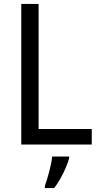

<svg xmlns="http://www.w3.org/2000/svg" viewBox="-20 -734 508 975"><path d="M88 0H446V-79H176V-714H88ZM331 70V61H245C241 103 221 175 208 209V221H255C288 179 320 111 331 70Z"/></svg>

Font: Noto Sans Bengali SemiCondensed
Style: Regular
Weight: 400
Width: 4
Designer: Jelle Bosma - Monotype Design Team
Foundry: Monotype Imaging Inc.
Version: Version 2.003